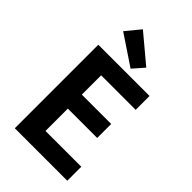

<svg xmlns="http://www.w3.org/2000/svg" viewBox="-294 -1104 1203 1203"><g transform="rotate(45 307.5 -503.0)"><path d="M91 0H556V-124H239V-322H499V-446H239V-617H545V-740H91ZM340 -777 405 -851 220 -1006 141 -910Z"/></g></svg>

Font: Noto Sans Mono CJK JP Bold
Style: Regular
Weight: 700
Designer: Ryoko NISHIZUKA (kana & ideographs); Paul D. Hunt (Latin, Greek & Cyrillic); Wenlong ZHANG (bopomofo); Sandoll Communica
Foundry: Adobe Systems Incorporated
Version: Version 1.004;PS 1.004;hotconv 1.0.82;makeotf.lib2.5.63406